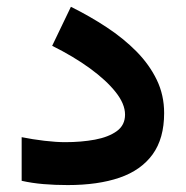

<svg xmlns="http://www.w3.org/2000/svg" viewBox="-20 -535 536 554"><path d="M168 -124.8Q142 -124.8 108.1 -128.8Q74.2 -132.8 42.5 -139.2V-13.3Q72.9 -6.5 105.6 -3.8Q138.3 -1 175.3 -1Q262.7 -1 324.9 -22.3Q387.1 -43.7 420.4 -89.6Q453.6 -135.4 453.6 -208.8Q453.6 -260.3 432.5 -304.3Q411.3 -348.3 374.1 -386.2Q336.8 -424 288.1 -456.1Q239.5 -488.2 184.6 -515.4L130.5 -402.8Q191.9 -372.4 239.3 -337.9Q286.6 -303.5 313.7 -269.3Q340.8 -235.2 340.8 -204.4Q340.8 -173.9 317.1 -156.7Q293.4 -139.5 254.1 -132.1Q214.7 -124.8 168 -124.8Z"/></svg>

Font: Vazirmatn
Style: Regular
Weight: 400
Designer: Saber Rastikerdar
Foundry: Saber Rastikerdar
Version: Version 33.003;September 2, 2022;FontCreator 14.0.0.2862 64-